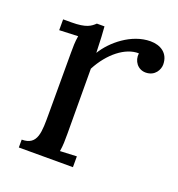

<svg xmlns="http://www.w3.org/2000/svg" viewBox="-101 -600 635 684"><g transform="rotate(20 216.5 -258.0)"><path d="M331.1 -461.4C327.1 -432.1 346.7 -405.3 376.5 -405.3C412.6 -405.3 426.3 -435.1 426.3 -453.1C426.3 -497.1 393.1 -516.1 356 -516.1C284.2 -516.1 217.8 -460.4 188 -411.1C186.5 -460 185.1 -488.8 183.1 -509.8H154.3C139.2 -495.6 124 -482.9 66.9 -482.9H36.1V-441.9L106.9 -444.8C103 -421.9 103 -401.4 103 -380.4V-151.9C103 -80.1 104.5 -29.8 43.9 -29.8V0H249V-41L186 -38.1C189.9 -61 189.9 -79.1 189.9 -106L189 -351.6C224.1 -418.5 280.3 -462.9 331.1 -461.4Z"/></g></svg>

Font: Parastoo
Style: Regular
Weight: 400
Foundry: Saber Rastikerdar (saber.rastikerdar@gmail.com)
Version: Version 2.0.1